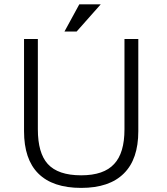

<svg xmlns="http://www.w3.org/2000/svg" viewBox="-20 -872 790 909"><path d="M93.8 -687.5V-251Q93.8 -118.2 161.1 -50.8Q229.5 17.6 364.3 17.6Q498 17.6 566.4 -50.8Q634.8 -118.2 634.8 -251V-687.5H569.3V-259.8Q569.3 -147.5 520.5 -95.7Q471.7 -42 364.3 -42Q254.9 -42 206.1 -95.7Q159.2 -147.5 159.2 -259.8V-687.5ZM457 -851.6H355.5L285.2 -722.7H342.8Z"/></svg>

Font: Dotum
Style: Regular
Weight: 400
Version: Version 2.21